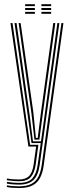

<svg xmlns="http://www.w3.org/2000/svg" viewBox="-20 -712 350 933"><path d="M72 201.8Q56.2 201.8 40.8 200.5Q25.2 199.2 13.5 196.8V188.5Q26.8 191 42.1 192.2Q57.5 193.5 72 193.5Q109.2 193.5 131.8 181.9Q154.2 170.2 166 147.5Q177.8 124.8 182.5 91.5L278.5 -600H288.2L192.2 92.8Q187.5 127.2 175 151.6Q162.5 176 138.1 188.9Q113.8 201.8 72 201.8ZM72 168.8Q60.5 168.8 45.5 167.5Q30.5 166.2 13.5 163.8V155.5Q31.8 158.5 47 159.4Q62.2 160.2 72 160.2Q105.2 160.2 121.8 142.9Q138.2 125.5 143.8 85.5L155.5 0H118L31 -600H40.8L126.2 -8.2H166.5L153.5 87.2Q147.8 127.2 130.1 148Q112.5 168.8 72 168.8ZM72 185.2Q58.8 185.2 43.5 184Q28.2 182.8 13.5 180.2V171.8Q29.2 174.2 44.4 175.5Q59.5 176.8 72 176.8Q118.2 176.8 137.8 154Q157.2 131.2 163.2 88.5L178 -16.8H133.2L115.2 -146.8L50.5 -600H60.5L124 -153.8L140.2 -25.2H179.2L258.8 -600H268.5L172.8 89.8Q166 139.8 143 162.5Q120 185.2 72 185.2ZM147.2 -33.5 132.8 -161 70.5 -600H80.2L141.8 -168.2L154.5 -41.8H163.2L179.2 -167L238.8 -600H248.8L187.5 -155L171.5 -33.5ZM181.2 -682.2V-691.5H228.5V-682.2ZM102.2 -645V-654.2H149.5V-645ZM102.2 -663.5V-673H149.5V-663.5ZM102.2 -682.2V-691.5H149.5V-682.2ZM181.2 -645V-654.2H228.5V-645ZM181.2 -663.5V-673H228.5V-663.5Z"/></svg>

Font: Big Shoulders Inline Text ExtraLight
Style: Regular
Weight: 250
Version: Version 2.002